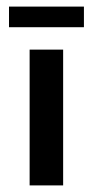

<svg xmlns="http://www.w3.org/2000/svg" viewBox="-20 -562 281 582"><path d="M7.3 -479.5H234.4V-542H7.3ZM69.8 0H171.4V-411.6H69.8Z"/></svg>

Font: Now SemiBold
Style: Regular
Weight: 600
Designer: Alfredo Marco Pradil
Foundry: Alfredo Marco Pradil
Version: Version 1.200;hotconv 1.0.109;makeotfexe 2.5.65596